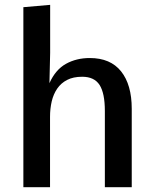

<svg xmlns="http://www.w3.org/2000/svg" viewBox="-20 -782 641 802"><path d="M77.6 0V-752L189.5 -761.7V-561.5L186.5 -434.6Q211.9 -491.2 255.6 -515.4Q299.3 -539.6 355 -539.6Q441.4 -539.6 485.8 -483.9Q530.3 -428.2 530.3 -327.6V0H418V-318.4Q418 -392.6 396 -427Q374 -461.4 323.2 -461.4Q286.1 -461.4 260.5 -448.2Q234.9 -435.1 219 -411.9Q203.1 -388.7 196 -358.4Q189 -328.1 189 -293.9V0Z"/></svg>

Font: Comme Medium
Style: Regular
Weight: 500
Version: Version 1.000;gftools[0.9.27]